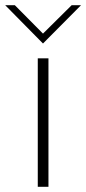

<svg xmlns="http://www.w3.org/2000/svg" viewBox="-61 -717 331 737"><path d="M84 -493H125V0H84ZM-41 -697H-4L104 -588L214 -697H250L104 -550Z"/></svg>

Font: Hanken Grotesk ExtraLight
Style: Regular
Weight: 200
Designer: Alfredo Marco Pradil
Foundry: Hanken Design Co.
Version: Version 3.014